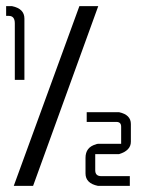

<svg xmlns="http://www.w3.org/2000/svg" viewBox="-20 -606 496 626"><path d="M0 -585.9H19.5Q59.6 -577.6 59.6 -545.4V-345.7H28.3V-529.8Q28.3 -554.2 8.8 -554.2H0ZM262.7 -240.2H368.2Q406.7 -231.9 406.7 -201.7V-144Q406.7 -115.2 368.2 -103.5H290.5V-50.8Q290.5 -31.7 310.1 -31.7H403.3V0H299.3Q258.8 -8.3 258.8 -40.5V-91.3Q258.8 -126 292.5 -135.3Q295.4 -137.2 301.3 -137.2H375V-192.9Q375 -208.5 359.4 -208.5H262.7ZM300.3 -585.9 87.9 0H24.9L238.8 -585.9Z"/></svg>

Font: Kadhim
Style: Regular
Weight: 400
Designer: Developer/ Husham Jawad
Version: Version 1.00;December 29, 2020;FontCreator 13.0.0.2683 32-bi